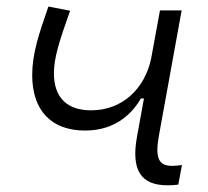

<svg xmlns="http://www.w3.org/2000/svg" viewBox="-20 -549 626 579"><path d="M236.8 -155.3C334 -155.3 382.8 -213.9 404.8 -252H414.1L393.1 -136.7C375 -36.6 404.3 9.8 484.9 9.8C495.6 9.8 507.3 9.3 517.6 7.8L528.8 -51.3C518.1 -49.8 507.8 -48.8 499 -48.8C455.6 -48.8 447.8 -76.2 459.5 -141.6L527.8 -517.6H462.4L436 -373.5C417 -281.2 348.6 -216.8 256.3 -216.3C180.7 -215.8 142.6 -256.3 142.6 -328.1C142.6 -373.5 157.7 -421.9 191.4 -516.6L126 -529.3C96.2 -444.3 77.1 -385.3 77.1 -322.8C77.1 -218.3 132.3 -155.3 236.8 -155.3Z"/></svg>

Font: Cascadia Mono PL Light
Style: Italic
Weight: 300
Italic angle: -10°
Monospace: yes
Designer: Aaron Bell
Foundry: Saja Typeworks
Version: Version 2404.023